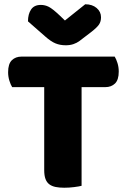

<svg xmlns="http://www.w3.org/2000/svg" viewBox="-20 -874 596 899"><path d="M37 -466Q30 -477 24 -496Q18 -515 18 -536Q18 -575 35.5 -592Q53 -609 81 -609H517Q524 -598 530 -579Q536 -560 536 -539Q536 -500 518.5 -483Q501 -466 473 -466H362V-4Q351 -1 327.5 2Q304 5 281 5Q258 5 240.5 1.5Q223 -2 211 -11Q199 -20 193 -36Q187 -52 187 -78V-466ZM284 -778 379 -854Q412 -854 432.5 -836.5Q453 -819 453 -793Q453 -773 443.5 -759Q434 -745 407 -724L352 -682Q340 -673 324 -667.5Q308 -662 288 -662Q261 -662 239.5 -671Q218 -680 192 -703L111 -774Q111 -808 125.5 -829.5Q140 -851 171 -851Q191 -851 208.5 -842Q226 -833 258 -803Z"/></svg>

Font: Baloo Tammudu
Style: Regular
Weight: 400
Designer: Omkar Shende and Ek Type
Foundry: Ek Type
Version: Version 1.443;PS 1.000;hotconv 16.6.51;makeotf.lib2.5.65220;